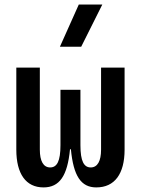

<svg xmlns="http://www.w3.org/2000/svg" viewBox="-20 -815 626 845"><path d="M403.8 9.8C484.9 9.8 528.3 -50.3 528.3 -156.2V-517.6H424.8V-156.2C424.8 -106.4 409.2 -78.1 379.4 -78.1C349.6 -78.1 334 -105 334 -175.8V-419.9H246.1V-175.8C246.1 -105 230.5 -78.1 200.7 -78.1C170.9 -78.1 155.3 -106.4 155.3 -156.2V-517.6H51.8V-156.2C51.8 -50.3 93.8 9.8 171.4 9.8C241.7 9.8 276.9 -40.5 288.1 -158.2H292C303.2 -40.5 336.4 9.8 403.8 9.8ZM243.7 -609.4H337.4L430.2 -794.9H326.7Z"/></svg>

Font: Cascadia Code PL
Style: Regular
Weight: 400
Monospace: yes
Designer: Aaron Bell
Foundry: Saja Typeworks
Version: Version 2404.023